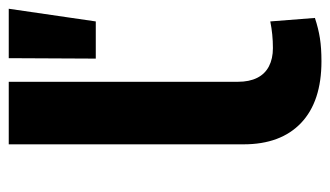

<svg xmlns="http://www.w3.org/2000/svg" viewBox="-178 -567 755 439"><g transform="rotate(-90 199.5 -347.5)"><path d="M279 10Q187 10 138 -36.5Q89 -83 89 -168V-705H232V-181Q232 -155 241 -137Q250 -119 267.5 -110Q285 -101 309 -101Q325 -101 340 -102.5Q355 -104 370 -107L378 -5Q354 3 331.5 6.5Q309 10 279 10ZM285 -506 286 -705H399L370 -506Z"/></g></svg>

Font: Nunito Sans 7pt SemiExpanded
Style: Bold
Weight: 700
Width: 6
Designer: Vernon Adams
Foundry: Vernon Adams
Version: Version 3.101;gftools[0.9.27]